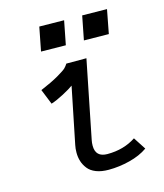

<svg xmlns="http://www.w3.org/2000/svg" viewBox="-106 -769 730 857"><g transform="rotate(-15 259.0 -340.0)"><path d="M156.2 -689 270.5 -687.5 249 -577.6 134.8 -579.1ZM354 -687.5 468.3 -686 447.3 -576.2 332.5 -577.6ZM322.8 -498 251 -138.7Q248.5 -127 248.5 -113.3Q248.5 -60.5 303.2 -60.5Q378.9 -60.5 435.1 -97.7L472.2 -40.5Q437.5 -16.1 388.4 -3.7Q339.4 8.8 290.5 8.8Q256.8 8.8 232.7 -0.7Q208.5 -10.3 195.6 -26.9Q182.6 -43.5 176.8 -62Q170.9 -80.6 170.9 -102.1Q170.9 -121.1 174.3 -136.7L227.1 -397Q211.9 -385.7 178.5 -367.9Q145 -350.1 120.1 -342.3L91.8 -412.6Q144 -434.6 175.8 -453.1Q207.5 -471.7 215.6 -479.7Q223.6 -487.8 230 -498Z"/></g></svg>

Font: Fantasque Sans Mono
Style: Italic
Weight: 400
Italic angle: -11°
Monospace: yes
Designer: Jany Belluz
Version: Version 1.8.0 ; ttfautohint (v1.8.2)